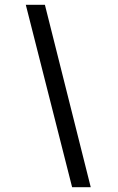

<svg xmlns="http://www.w3.org/2000/svg" viewBox="-20 -782 496 804"><path d="M88 -762H168L360 2H282Z"/></svg>

Font: Halant Medium
Style: Regular
Weight: 500
Designer: Hitesh Malaviya (Devanagari), Satya Rajpurohit (Latin)
Foundry: Indian Type Foundry
Version: Version 1.101;PS 1.0;hotconv 1.0.78;makeotf.lib2.5.61930; tt